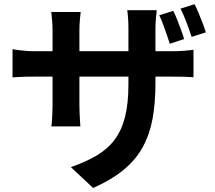

<svg xmlns="http://www.w3.org/2000/svg" viewBox="-20 -830 1040 928"><path d="M817.3 -777.6Q827.1 -758.5 836.8 -733.8Q846.4 -709.1 855.3 -684.9Q864.2 -660.8 869.9 -641.3L800.9 -618.6Q793.9 -640.4 785.5 -664.2Q777.1 -687.9 768.3 -712Q759.6 -736 749.6 -756.2ZM920.4 -809.8Q930.4 -790.4 940.4 -765.9Q950.5 -741.4 959.7 -717.4Q969 -693.3 974.7 -673.7L906.2 -651.7Q895.6 -684.2 881.6 -721.3Q867.6 -758.4 852.4 -788.3ZM731.3 -426.6Q731.3 -333.6 717.7 -258.1Q704.2 -182.6 671 -121.1Q637.9 -59.6 579.2 -10.5Q520.4 38.5 430.1 78.6L322.7 -22.2Q395.3 -47.7 447.9 -78.8Q500.6 -110 534.3 -155.2Q568 -200.3 584.3 -264.9Q600.7 -329.4 600.7 -421.7V-687.7Q600.7 -718.3 599 -742Q597.4 -765.7 595.1 -780.6H737.6Q736.1 -765.7 733.7 -742Q731.3 -718.3 731.3 -687.7ZM369.9 -771.9Q368.4 -757.8 366.1 -734.4Q363.8 -711 363.8 -681.2V-323.9Q363.8 -302.1 364.8 -281.4Q365.8 -260.7 366.7 -245Q367.6 -229.2 368.4 -219.1H228.4Q230 -229.2 231 -244.8Q232 -260.5 233 -281.2Q234 -301.9 234 -323.9V-681.8Q234 -703.7 232.3 -726.4Q230.6 -749.2 227.9 -771.9ZM40.6 -592Q50 -590.4 65.9 -588.2Q81.8 -586.1 103 -584.3Q124.2 -582.5 149 -582.5H804.7Q845 -582.5 870 -584.5Q894.9 -586.5 915.2 -589.6V-456.7Q898.8 -458.2 871.9 -459Q845 -459.7 805.5 -459.7H149Q124 -459.7 103.6 -459.2Q83.3 -458.7 67.8 -457.7Q52.3 -456.7 40.6 -455.9Z"/></svg>

Font: Noto Sans KR Thin
Style: Regular
Weight: 100
Designer: Ryoko NISHIZUKA 西塚涼子 (kana, bopomofo & ideographs); Paul D. Hunt (Latin, Greek & Cyrillic); Sandoll Communications 산돌커뮤니
Foundry: Adobe
Version: Version 2.004-H2;hotconv 1.0.118;makeotfexe 2.5.65603